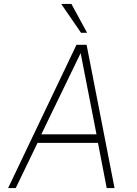

<svg xmlns="http://www.w3.org/2000/svg" viewBox="-20 -949 692 969"><path d="M21 0 366 -723H417L558 0H518.5L474.5 -228H169.5L59.5 0ZM188.5 -271H467L387 -681ZM389 -783.5 289 -929H340.5L419.5 -783.5Z"/></svg>

Font: Public Sans Thin
Style: Italic
Weight: 100
Italic angle: -8°
Designer: The Public Sans project authors (U.S. Web Design System). Libre Franklin designed by Pablo Impallari and Rodrigo Fuenzal
Version: Version 2.000